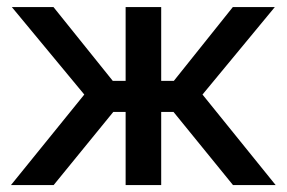

<svg xmlns="http://www.w3.org/2000/svg" viewBox="-20 -536 830 556"><path d="M11.7 0 224.1 -262.2 14.2 -515.6H134.8L306.6 -301.8H343.8V-515.6H446.8V-301.8H483.4L654.3 -515.6H775.9L566.4 -262.2L778.3 0H654.8L482.4 -211.9H446.8V0H343.8V-211.9H308.1L135.3 0Z"/></svg>

Font: Inter Display Medium
Style: Regular
Weight: 500
Designer: Rasmus Andersson
Foundry: rsms
Version: Version 4.001;git-9221beed3